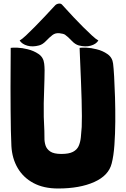

<svg xmlns="http://www.w3.org/2000/svg" viewBox="-20 -1062 718 1095"><path d="M337 -1032Q341 -1028 358.5 -1008.5Q376 -989 401.5 -962Q427 -935 454.5 -907.5Q482 -880 505 -859Q528 -838 541 -831Q528 -810 497.5 -801.5Q467 -793 429 -803Q408 -809 388.5 -830Q369 -851 351 -864Q342 -870 319 -872.5Q296 -875 279 -862Q262 -849 242.5 -828.5Q223 -808 203 -803Q166 -793 136 -801.5Q106 -810 92 -831Q105 -838 128 -859.5Q151 -881 178.5 -909Q206 -937 231.5 -964Q257 -991 274.5 -1010Q292 -1029 295 -1032Q303 -1040 316 -1041.5Q329 -1043 337 -1032ZM625 -699Q628 -676 631 -624.5Q634 -573 636 -506Q638 -439 637.5 -368.5Q637 -298 632.5 -235Q628 -172 617 -130Q600 -61 517.5 -24Q435 13 311 13Q229 13 171 -18Q113 -49 81 -103.5Q49 -158 45 -229Q43 -264 42 -318.5Q41 -373 40.5 -436.5Q40 -500 40 -562Q40 -624 40.5 -675.5Q41 -727 41 -758Q41 -789 41 -789Q52 -791 79.5 -790Q107 -789 138 -781Q172 -773 200 -754Q228 -735 232 -699Q236 -669 233.5 -609.5Q231 -550 229.5 -473.5Q228 -397 233 -315Q234 -298 233.5 -276Q233 -254 239.5 -233Q246 -212 266.5 -198Q287 -184 330 -184Q373 -184 396 -196Q419 -208 428.5 -229Q438 -250 441 -278Q444 -306 446 -338Q447 -359 447 -400Q447 -441 445.5 -492Q444 -543 442 -595Q440 -647 438 -691Q436 -735 435 -762Q434 -789 434 -789Q445 -791 472.5 -790Q500 -789 531 -781Q565 -773 593 -753.5Q621 -734 625 -699Z"/></svg>

Font: Potta One
Style: Regular
Weight: 400
Designer: 108,108go
Foundry: Font Zone 108
Version: Version 1.000